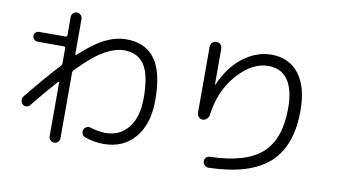

<svg xmlns="http://www.w3.org/2000/svg" viewBox="-81 -977 2163 1225"><g transform="rotate(10 1000.0 -365.0)"><path d="M84 -200.2Q197.3 -340.8 285.2 -434.6Q292 -441.4 292 -454.1V-548.8Q292 -559.6 281.2 -559.6H111.3Q98.6 -559.6 88.9 -569.3Q79.1 -579.1 79.1 -592.3Q79.1 -605.5 88.4 -614.3Q97.7 -623 111.3 -623H281.2Q292 -623 292 -634.8V-752Q292 -765.6 302.7 -776.4Q313.5 -787.1 327.1 -787.1Q340.8 -787.1 351.6 -776.4Q362.3 -765.6 362.3 -752V-524.4Q362.3 -521.5 365.2 -519.5Q368.2 -517.6 370.1 -519.5Q461.9 -605.5 531.7 -639.2Q601.6 -672.9 668.9 -672.9Q793 -672.9 854.5 -586.9Q916 -501 916 -323.2Q916 -167 840.8 -78.6Q765.6 9.8 638.7 9.8Q577.1 9.8 515.6 -11.7Q502 -16.6 496.6 -30.3Q491.2 -43.9 496.1 -57.6Q501 -70.3 514.2 -76.7Q527.3 -83 541 -78.1Q588.9 -62.5 638.7 -61.5Q731.4 -61.5 786.1 -130.4Q840.8 -199.2 840.8 -323.2Q840.8 -469.7 798.3 -535.6Q755.9 -601.6 666 -601.6Q608.4 -601.6 539.1 -562.5Q469.7 -523.4 371.1 -421.9Q362.3 -413.1 362.3 -402.3V22.5Q362.3 36.1 351.6 46.4Q340.8 56.6 327.1 56.6Q313.5 56.6 302.7 46.4Q292 36.1 292 22.5V-327.1Q292 -330.1 289.6 -331.1Q287.1 -332 285.2 -330.1Q201.2 -235.4 135.7 -153.3Q127 -142.6 112.8 -140.6Q98.6 -138.7 87.9 -148.9Q77.1 -159.2 76.2 -174.3Q75.2 -189.5 84 -200.2Z M1198.2 -290V-718.8Q1198.2 -734.4 1209 -745.6Q1219.7 -756.8 1235.8 -756.8Q1252 -756.8 1262.7 -746.1Q1273.4 -735.4 1273.4 -718.8V-486.3Q1273.4 -485.4 1274.4 -485.4Q1276.4 -485.4 1276.4 -486.3Q1326.2 -603.5 1412.6 -670.4Q1499 -737.3 1596.7 -737.3Q1711.9 -737.3 1775.9 -653.8Q1839.8 -570.3 1839.8 -417Q1839.8 -186.5 1715.3 -75.2Q1590.8 36.1 1325.2 43Q1310.5 43 1299.8 33.2Q1289.1 23.4 1288.1 7.8Q1287.1 -5.9 1296.9 -16.6Q1306.6 -27.3 1321.3 -27.3Q1553.7 -33.2 1656.7 -126Q1759.8 -218.8 1759.8 -417Q1759.8 -539.1 1716.3 -601.1Q1672.9 -663.1 1589.8 -663.1Q1484.4 -663.1 1389.6 -555.7Q1294.9 -448.2 1275.4 -290Q1273.4 -275.4 1261.7 -264.2Q1250 -252.9 1234.9 -252.9Q1219.7 -252.9 1209 -264.2Q1198.2 -275.4 1198.2 -290Z"/></g></svg>

Font: Rounded-X Mgen+ 1mn regular
Style: Regular
Weight: 400
Designer: [Source Han Sans]
Ryoko NISHIZUKA  (kana & ideographs); Paul D. Hunt (Latin, Greek & Cyrillic); Wenlong ZHANG  (bopomofo
Version: Version 1.059.20150602